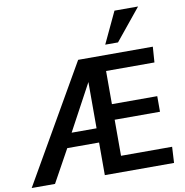

<svg xmlns="http://www.w3.org/2000/svg" viewBox="-119 -1059 1115 1155"><g transform="rotate(-10 438.5 -482.0)"><path d="M-19 0 390.1 -710.9H846.2L839.4 -615.7H543.9V-413.1H820.8V-317.9H543.9V-97.7H856L850.6 0H427.7V-199.2H233.4L123.5 0ZM275.4 -286.1H427.7V-568.8ZM566.4 -772.5 656.7 -964.4H800.8L644.5 -772.5Z"/></g></svg>

Font: Comme SemiBold
Style: Regular
Weight: 600
Version: Version 1.000;gftools[0.9.27]